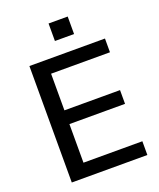

<svg xmlns="http://www.w3.org/2000/svg" viewBox="-162 -1003 916 1103"><g transform="rotate(-20 295.5 -452.0)"><path d="M83 0V-712H545V-628H185V-404H525V-320H185V-84H545V0ZM270 -904H387V-797H270Z"/></g></svg>

Font: Muli SemiBold
Style: Regular
Weight: 600
Designer: Vernon Adams
Foundry: Vernon Adams
Version: Version 2.000